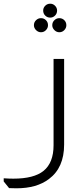

<svg xmlns="http://www.w3.org/2000/svg" viewBox="-31 -778 435 1036"><path d="M240 -758Q255 -758 266 -747Q277 -736 277 -721Q277 -705 266 -694Q255 -683 240 -683Q224 -683 213 -694Q202 -705 202 -721Q202 -736 213 -747Q224 -758 240 -758ZM190 -680Q206 -680 217 -669Q228 -658 228 -642Q228 -627 217 -615.5Q206 -604 190 -604Q175 -604 163.5 -615.5Q152 -627 152 -642Q152 -658 163.5 -669Q175 -680 190 -680ZM289 -680Q305 -680 316 -669Q327 -658 327 -642Q327 -627 316 -615.5Q305 -604 289 -604Q274 -604 262.5 -615.5Q251 -627 251 -642Q251 -658 262.5 -669Q274 -680 289 -680ZM315 -460V2Q315 127 233 188Q167 238 58 238Q36 238 18 237L-11 201V184Q16 186 41 186Q152 186 204 144Q258 100 258 6V-460Z"/></svg>

Font: Almarai Light
Style: Regular
Weight: 300
Designer: Boutros International 2019
Foundry: Created by Boutros International 2019
Version: Version 1.10